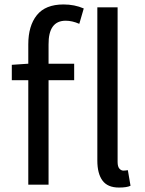

<svg xmlns="http://www.w3.org/2000/svg" viewBox="-20 -829 650 862"><path d="M107 -543V-630Q107 -713 145.5 -761Q184 -809 265 -809Q315 -809 356 -791L336 -722Q304 -736 275 -736Q197 -736 198 -629V-543H313V-469H198V0H107V-469H33V-538ZM554 -65 566 5Q550 13 514 13Q463 13 440 -18.5Q417 -50 417 -108V-796H508V-102Q508 -81 516 -72Q524 -63 534 -63Q538 -63 542.5 -63.5Q547 -64 554 -65Z"/></svg>

Font: Noto Sans CJK KR Regular (TTF)
Style: Regular
Weight: 400
Designer: Ryoko NISHIZUKA 西塚涼子 (kana & ideographs); Paul D. Hunt (Latin, Greek & Cyrillic); Wenlong ZHANG 张文龙 (bopomofo); Sandoll 
Foundry: Adobe Systems Incorporated
Version: Version 1.004;PS 1.004;hotconv 1.0.82;makeotf.lib2.5.63406